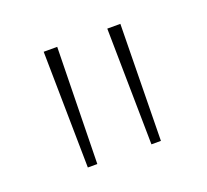

<svg xmlns="http://www.w3.org/2000/svg" viewBox="-60 -785 431 400"><g transform="rotate(-20 155.0 -585.0)"><path d="M100 -714H70L74 -456H95ZM240 -714H211L215 -456H236Z"/></g></svg>

Font: Noto Sans Armenian SemiCondensed Thin
Style: Regular
Weight: 100
Width: 4
Designer: Monotype Design Team
Foundry: Monotype Imaging Inc.
Version: Version 2.008